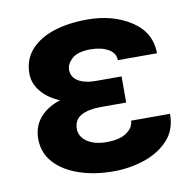

<svg xmlns="http://www.w3.org/2000/svg" viewBox="-66 -605 690 682"><g transform="rotate(-10 278.5 -264.5)"><path d="M255.9 -287.1H376.5V-223.1H284.7Q240.2 -223.1 213.9 -208.7Q187.5 -194.3 187.5 -160.2Q187.5 -144 198.2 -129.6Q209 -115.2 230.5 -106Q252 -96.7 284.2 -96.7Q332 -96.7 357.2 -114.7Q382.3 -132.8 382.3 -156.7H523Q523 -98.6 488.8 -62Q454.6 -25.4 401.4 -7.8Q348.1 9.8 291.5 9.8Q221.7 9.8 166.3 -9.3Q110.8 -28.3 78.6 -64Q46.4 -99.6 46.4 -149.4Q46.4 -193.4 71.5 -224.1Q96.7 -254.9 143.6 -271Q190.4 -287.1 255.9 -287.1ZM376.5 -252H255.9Q196.8 -252 151.6 -269.8Q106.4 -287.6 81.1 -317.6Q55.7 -347.7 55.7 -383.8Q55.7 -433.6 85.7 -468Q115.7 -502.4 168.7 -520Q221.7 -537.6 291.5 -537.6Q382.8 -537.6 448.7 -494.9Q514.6 -452.1 514.6 -376.5H373.5Q373.5 -402.3 348.1 -416.7Q322.8 -431.2 284.7 -431.2Q238.3 -431.2 217.5 -412.6Q196.8 -394 196.8 -372.6Q196.8 -355.5 206.8 -343.3Q216.8 -331.1 236.3 -324.2Q255.9 -317.4 284.7 -317.4H376.5Z"/></g></svg>

Font: RobotoDEMO
Style: Regular
Weight: 400
Designer: Christian Robertson
Foundry: Google
Version: Version 2.136